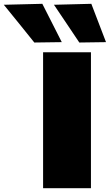

<svg xmlns="http://www.w3.org/2000/svg" viewBox="-175 -987 576 1007"><path d="M51 0V-713H302V0ZM5 -764Q-33 -811.5 -73 -861Q-113 -910.5 -155 -962L47 -967Q73 -916 98.2 -866.2Q123.5 -816.5 149 -766ZM241 -764Q209 -811.5 176 -861Q143 -910.5 108 -962L304 -967Q323.5 -916 342.5 -866.5Q361.5 -817 381 -766Z"/></svg>

Font: Commissioner Black
Style: Regular
Weight: 900
Designer: Kostas Bartsokas
Foundry: Kostas Bartsokas
Version: Version 1.000; ttfautohint (v1.8.3)